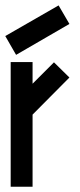

<svg xmlns="http://www.w3.org/2000/svg" viewBox="-21 -708 302 728"><path d="M102.5 0H19.5V-472.7H102.5V-390.6L183.6 -471.7Q203.1 -452.1 242.2 -414.1Q195.3 -367.2 102.5 -273.4ZM-1 -571.3Q66.4 -610.4 201.2 -687.5L242.2 -617.2L40 -500Q26.4 -523.4 -1 -571.3Z"/></svg>

Font: mr_KirucoupageG
Style: Regular
Weight: 400
Designer: Jan Henkel
Version: Version 1.00 May 25, 2020, initial release